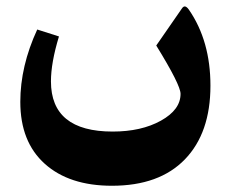

<svg xmlns="http://www.w3.org/2000/svg" viewBox="-20 -389 727 609"><path d="M335 200.2Q199.7 200.2 122.1 130.6Q44.4 61 44.4 -65.9Q44.4 -179.2 98.1 -295.4L167 -273.4Q141.6 -189.9 141.6 -130.9Q141.6 28.3 337.4 28.3Q428.2 28.3 490.5 -6.3Q552.7 -41 552.7 -91.3Q552.7 -119.6 475.6 -244.6L557.1 -362.3Q566.4 -376.5 579.1 -358.4Q647.5 -259.3 647.5 -117.2Q647.5 32.7 566.4 116.5Q485.4 200.2 335 200.2Z"/></svg>

Font: Sahel FD-WOL
Style: Bold-FD-WOL
Weight: 700
Foundry: Saber Rastikerdar (saber.rastikerdar@gmail.com)
Version: Version 2.0.2